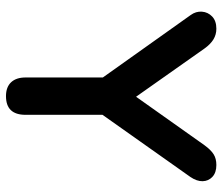

<svg xmlns="http://www.w3.org/2000/svg" viewBox="-72 -682 761 658"><g transform="rotate(90 309.0 -352.5)"><path d="M309 8Q278 8 261.5 -9.5Q245 -27 245 -59V-363L272 -286L31 -625Q18 -643 19.5 -663.5Q21 -684 36 -698.5Q51 -713 78 -713Q98 -713 114.5 -703Q131 -693 146 -672L325 -418H297L477 -672Q493 -694 508 -703.5Q523 -713 545 -713Q571 -713 585.5 -699.5Q600 -686 600.5 -666Q601 -646 586 -624L347 -286L373 -363V-59Q373 8 309 8Z"/></g></svg>

Font: Nunito
Style: Bold
Weight: 700
Designer: Vernon Adams
Foundry: Vernon Adams
Version: Version 3.602